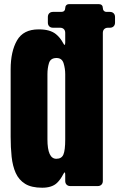

<svg xmlns="http://www.w3.org/2000/svg" viewBox="-20 -879 563 907"><path d="M277.8 -676.3Q282.7 -667 285.2 -667Q288.1 -667 288.1 -678.7V-723.6Q288.1 -734.9 281.5 -741.5Q274.9 -748 263.7 -748H230.5Q219.2 -748 212.6 -754.6Q206.1 -761.2 206.1 -772.5V-798.3Q206.1 -809.6 212.6 -816.2Q219.2 -822.8 230.5 -822.8H270Q278.3 -822.8 283.2 -827.6Q288.1 -832.5 288.1 -840.8Q288.1 -849.1 293 -854.2Q297.9 -859.4 306.2 -859.4H447.8Q456.1 -859.4 460.9 -854.5Q465.8 -849.6 465.8 -841.3Q465.8 -833 470.7 -827.9Q475.6 -822.8 483.9 -822.8H499Q510.3 -822.8 516.8 -816.2Q523.4 -809.6 523.4 -798.3V-772.5Q523.4 -761.2 516.8 -754.6Q510.3 -748 499 -748H490.2Q479 -748 472.4 -741.5Q465.8 -734.9 465.8 -723.6V-24.4Q465.8 -13.2 459.2 -6.6Q452.6 0 441.4 0H312.5Q301.3 0 294.7 -6.6Q288.1 -13.2 288.1 -24.4V-53.2Q288.1 -64.5 285.6 -64.5Q283.2 -64.5 278.3 -55.2Q266.1 -31.2 249.5 -15.1Q225.6 7.8 179.2 7.8Q128.4 7.8 98.6 -10.7Q68.8 -29.3 54.2 -62Q39.6 -94.7 34.9 -138.7Q30.3 -182.6 30.3 -232.9V-551.3Q30.3 -635.7 60.3 -688Q90.3 -740.2 162.1 -740.2Q163.1 -740.2 164.6 -740.2Q216.3 -740.2 244.1 -717.8Q264.2 -701.7 277.8 -676.3ZM246.1 -128.9Q271 -128.9 279.5 -148.9Q288.1 -168.9 288.1 -220.7V-528.8Q288.1 -554.7 280.5 -579.8Q272.9 -605 247.1 -605Q218.8 -605 211.4 -581.1Q204.1 -557.1 204.1 -528.8V-220.7Q204.1 -128.9 246.1 -128.9Z"/></svg>

Font: Fz Anton Round
Style: Regular
Weight: 400
Designer: Vernon Adams
Foundry: Vernon Adams
Version: Version 2.0 Mod + VH boi FontZin